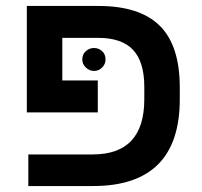

<svg xmlns="http://www.w3.org/2000/svg" viewBox="-20 -624 678 644"><path d="M464 -333Q464 -416 426.5 -456.5Q389 -497 309 -497H189V-354H308V-247H70V-604H310Q449 -604 516 -537.5Q583 -471 583 -331V-291Q583 0 292 0H75V-106H291Q464 -106 464 -291ZM256 -424Q256 -442 268 -452.5Q280 -463 295 -463Q311 -463 322.5 -452.5Q334 -442 334 -424Q334 -409 322.5 -397.5Q311 -386 295 -386Q280 -386 268 -397.5Q256 -409 256 -424Z"/></svg>

Font: Noto Sans Hebrew Droid SemiBold
Style: Regular
Weight: 600
Designer: Monotype Design Team
Foundry: Monotype Imaging Inc.
Version: Version 1.100; ttfautohint (v1.8.4.7-5d5b)